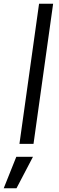

<svg xmlns="http://www.w3.org/2000/svg" viewBox="-65 -777 316 1037"><path d="M40 0 146 -757H222L116 0ZM-45 240 23 70H113L24 240Z"/></svg>

Font: Plus Jakarta Sans
Style: Italic
Weight: 400
Italic angle: -8°
Designer: Gumpita Rahayu
Foundry: Tokotype
Version: Version 2.006